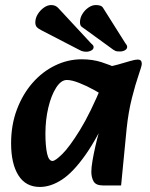

<svg xmlns="http://www.w3.org/2000/svg" viewBox="-20 -725 595 761"><path d="M138 16Q82 16 53 -30Q24 -76 24 -157Q24 -230 47 -291Q70 -352 109 -396.5Q148 -441 198.5 -465.5Q249 -490 304 -490Q347 -490 382.5 -478.5Q418 -467 443 -455L414 -331Q388 -349 355.5 -367Q323 -385 293.5 -396.5Q264 -408 245 -408Q222 -408 202.5 -377.5Q183 -347 171.5 -298.5Q160 -250 160 -195Q160 -147 166.5 -117Q173 -87 188 -87Q199 -87 227 -114.5Q255 -142 296.5 -209Q338 -276 387 -394L422 -301Q368 -181 319 -111.5Q270 -42 225.5 -13Q181 16 138 16ZM388 10Q360 10 351 -6Q342 -22 342 -44Q342 -61 346.5 -87.5Q351 -114 358 -145Q365 -176 373 -204L395 -279L363 -305L387 -456Q419 -461 447 -469Q475 -477 495.5 -483Q516 -489 526 -489Q542 -489 542 -472Q542 -464 529.5 -428Q517 -392 503 -337Q489 -282 482 -216L460 10ZM476 -555 389 -693Q385 -700 377.5 -702.5Q370 -705 360 -705Q345 -705 330.5 -695Q316 -685 306.5 -669.5Q297 -654 297 -637Q297 -624 303.5 -619Q310 -614 323 -605L429 -528Q438 -522 443.5 -521.5Q449 -521 456 -521Q467 -521 475.5 -526Q484 -531 484 -539Q484 -543 482 -546.5Q480 -550 476 -555ZM342 -552 212 -692Q201 -705 183 -705Q168 -705 153.5 -694.5Q139 -684 129.5 -668.5Q120 -653 120 -636Q120 -624 126 -617.5Q132 -611 146 -604L295 -527Q302 -523 308.5 -521.5Q315 -520 322 -520Q333 -520 342 -525Q351 -530 351 -538Q351 -542 349 -545Q347 -548 342 -552Z"/></svg>

Font: Alkatra SemiBold
Style: Regular
Weight: 600
Designer: Suman Bhandary
Version: Version 1.100;gftools[0.9.22]